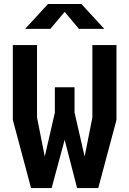

<svg xmlns="http://www.w3.org/2000/svg" viewBox="-20 -960 660 980"><path d="M138.5 0H243.5L310 -246.5L373.5 0H481.5L574.5 -348V-730H451.5V-360L412 -161L360.5 -385.5V-514.5H260V-385L208.5 -161L169 -360.5V-730H45.5V-348ZM108 -812.5H237L310 -899.5L383 -812.5H512.5L395.5 -939.5H225Z"/></svg>

Font: Monaspace Krypton
Style: Bold
Weight: 700
Designer: Riley Cran & the Lettermatic Team
Foundry: Lettermatic
Version: Version 1.200 (Monaspace Krypton)